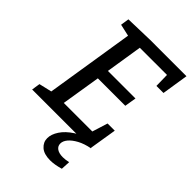

<svg xmlns="http://www.w3.org/2000/svg" viewBox="-266 -807 1134 1134"><g transform="rotate(45 301.5 -239.5)"><path d="M7 0 15 -53 109 -75 93 -59 185 -639 197 -622 108 -642 116 -695 293 -700H596L570 -534H511L509 -640L526 -624H265L285 -641L243 -376L231 -394H476L464 -321H218L238 -341L192 -56L180 -76H452L428 -58L464 -173H524L496 0ZM378 221Q326 221 299.5 197.5Q273 174 273 140Q273 108 296.5 72Q320 36 367 5.5Q414 -25 487 -38L498 0Q451 9 418 27Q385 45 367.5 66Q350 87 350 108Q350 130 368 142.5Q386 155 418 155Q428 155 440 153.5Q452 152 465 149L462 207Q438 214 417 217.5Q396 221 378 221Z"/></g></svg>

Font: Bitter Thin Medium
Style: Italic
Weight: 500
Italic angle: -9°
Version: Version 3.021